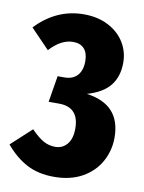

<svg xmlns="http://www.w3.org/2000/svg" viewBox="-96 -751 621 826"><g transform="rotate(10 214.0 -337.5)"><path d="M406 -517Q406 -457 375 -417.5Q344 -378 275 -358Q425 -338 425 -193Q425 -137 398.5 -88.5Q372 -40 320.5 -11Q269 18 197 18Q129 18 79 -8Q29 -34 -15 -86L74 -168Q104 -137 128 -123.5Q152 -110 180 -110Q212 -110 232 -134Q252 -158 252 -202Q252 -296 164 -296H119L138 -411H168Q204 -411 224 -433Q244 -455 244 -495Q244 -531 227 -549.5Q210 -568 179 -568Q126 -568 77 -514L-5 -599Q84 -693 204 -693Q265 -693 311 -669Q357 -645 381.5 -605Q406 -565 406 -517Z"/></g></svg>

Font: Fira Sans Extra Condensed ExtraBold
Style: Regular
Weight: 800
Width: 1
Designer: Carrois Corporate & Edenspiekermann AG
Foundry: Carrois Corporate GbR & Edenspiekermann AG
Version: Version 4.203